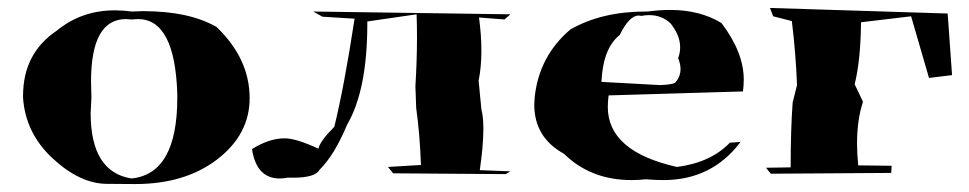

<svg xmlns="http://www.w3.org/2000/svg" viewBox="-20 -521 2437 483"><path d="M320 -58Q316 -58 248.5 -58.5Q181 -59 112.5 -122.5Q44 -186 38 -275V-280Q38 -387 123 -444Q185 -495 269 -495Q290 -495 312 -492L339 -493Q456 -493 525 -453Q608 -373 608 -274Q608 -183 527 -120.5Q446 -58 320 -58ZM311 -72Q426 -84 426 -275V-285Q420 -473 327 -473L310 -472L297 -473Q209 -473 209 -316L210 -275L208 -237Q208 -88 311 -72Z M684 -72Q625 -72 614 -146Q657 -173 696 -173Q725 -173 781 -147Q785 -166 821 -202Q846 -304 872 -474L791 -479L768 -492L1264 -485L1249 -472L1185 -477Q1191 -432 1191 -394Q1191 -352 1184 -318L1191 -246Q1196 -227 1196 -197Q1196 -155 1187 -93L1264 -90L1252 -83L969 -85L956 -101L1039 -106Q1036 -186 1027 -249L1025 -304Q1029 -369 1029 -428Q1029 -457 1028 -485L904 -467V-461Q904 -294 853 -207Q822 -132 784 -94Q773 -74 718 -74H703Q693 -72 684 -72Z M1649 -68Q1628 -68 1605 -70Q1587 -68 1569 -68Q1466 -68 1399 -134Q1324 -175 1324 -258L1325 -276Q1336 -380 1415 -447Q1494 -492 1604 -492H1609Q1639 -496 1666 -496Q1741 -496 1795 -463Q1851 -389 1851 -321Q1851 -305 1849 -291L1511 -281Q1509 -266 1509 -252Q1509 -140 1683 -101Q1768 -112 1816 -162L1843 -164Q1771 -68 1649 -68ZM1640 -307Q1678 -308 1681 -316Q1692 -330 1692 -347Q1692 -360 1686 -375Q1691 -388 1691 -402Q1691 -432 1667 -462Q1645 -483 1613 -483Q1604 -483 1593 -481L1587 -482Q1563 -482 1539 -433Q1497 -400 1493 -315Z M1919 -84 1907 -99 1969 -100Q1969 -194 1974 -263L1985 -307Q1982 -386 1972 -468L1925 -480L1917 -501L2364 -487L2375 -332L2317 -325L2272 -480L2146 -465Q2145 -369 2130 -309L2151 -265Q2136 -220 2136 -160Q2136 -134 2139 -105L2223 -104L2222 -86Z"/></svg>

Font: Xiangcui Kesong Xiangcui Kesong
Style: Regular
Weight: 400
Version: Version 1.501;March 28, 2024;FontCreator 14.0.0.2814 64-bit